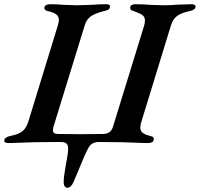

<svg xmlns="http://www.w3.org/2000/svg" viewBox="-50 -674 947 910"><path d="M252 185Q252 165 262 107Q264 98 268.5 72Q273 46 273 29Q273 14 265 6.5Q257 -1 236 -1Q157 -1 114 0Q96 0 56 2Q14 4 -12 4Q-20 4 -25.5 0.5Q-31 -3 -30 -9Q-27 -25 1 -30Q39 -38 57 -52.5Q75 -67 85 -100L224 -553Q229 -570 229 -579Q229 -596 217 -605.5Q205 -615 179 -621Q168 -623 163.5 -628Q159 -633 161 -641Q162 -647 170 -650.5Q178 -654 187 -654Q220 -654 253 -651Q293 -649 314 -649Q336 -649 382 -651Q419 -654 454 -654Q474 -654 471 -640Q470 -632 463 -628Q456 -624 441 -621Q399 -610 379.5 -596Q360 -582 351 -552L204 -75Q201 -63 201 -56Q201 -47 207 -43Q213 -39 227 -39L330 -38L435 -39Q456 -39 468 -47Q480 -55 486 -75L633 -552Q637 -565 637 -577Q637 -593 625.5 -602Q614 -611 585 -621Q574 -624 570 -628Q566 -632 567 -640Q568 -647 575.5 -650.5Q583 -654 592 -654Q629 -654 663 -651Q707 -649 725 -649Q757 -649 792 -652Q838 -654 859 -654Q868 -654 873 -650.5Q878 -647 877 -641Q874 -626 847 -621Q809 -613 789.5 -598.5Q770 -584 760 -553L621 -100Q615 -82 615 -69Q615 -54 625.5 -45Q636 -36 661 -30Q683 -26 678 -9Q677 -3 669.5 0.5Q662 4 652 4Q627 4 585 2Q545 0 526 0L420 -1Q382 -1 368 29Q350 62 320 138L299 187Q287 216 269 216Q261 216 256 208Q251 200 252 185Z"/></svg>

Font: EB Garamond SemiBold
Style: Italic
Weight: 600
Italic angle: -17.2°
Designer: Georg Duffner and Octavio Pardo
Foundry: Georg Duffner
Version: Version 1.000